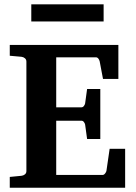

<svg xmlns="http://www.w3.org/2000/svg" viewBox="-20 -882 638 902"><path d="M25.9 0V-50.8L81.1 -56.2Q89.8 -57.1 96.9 -62.7Q104 -68.4 104 -78.1V-592.8Q104 -602.5 96.9 -608.4Q89.8 -614.3 81.1 -615.2L25.9 -620.1V-670.9H536.1V-511.2H463.9L448.2 -594.2Q446.3 -601.6 441.7 -607.2Q437 -612.8 430.2 -612.8H244.1V-377.9H362.8Q369.6 -377.9 374.3 -384.3Q378.9 -390.6 379.9 -396L389.2 -463.9H451.2V-229H389.2L379.9 -296.9Q378.9 -302.2 374.3 -308.6Q369.6 -314.9 362.8 -314.9H244.1V-60.1H461.9Q468.3 -60.1 473.6 -66.9Q479 -73.7 480 -79.1L495.1 -183.1H567.9V0ZM127 -781.2V-861.8H466.8V-781.2Z"/></svg>

Font: Charis SIL Eur
Style: Bold
Weight: 700
Foundry: SIL International
Version: Version 5.000